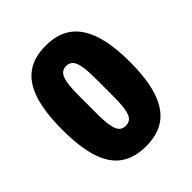

<svg xmlns="http://www.w3.org/2000/svg" viewBox="-162 -636 745 745"><g transform="rotate(-45 210.5 -264.0)"><path d="M210 12Q147 12 106 -16.5Q65 -45 45 -106Q25 -167 25 -264Q25 -360 45 -421Q65 -482 106 -511Q147 -540 210 -540Q273 -540 314 -511Q355 -482 376 -421Q397 -360 397 -264Q397 -167 376 -106Q355 -45 314 -16.5Q273 12 210 12ZM210 -100Q228 -100 238 -110.5Q248 -121 252.5 -146.5Q257 -172 257 -217V-309Q257 -355 252.5 -380.5Q248 -406 238 -417Q228 -428 210 -428Q193 -428 183 -417Q173 -406 168.5 -380.5Q164 -355 164 -309V-217Q164 -172 168.5 -146.5Q173 -121 183 -110.5Q193 -100 210 -100Z"/></g></svg>

Font: Archivo ExtraCondensed ExtraBold
Style: Regular
Weight: 800
Width: 2
Designer: Hector Gatti
Foundry: Omnibus-Type
Version: Version 2.001